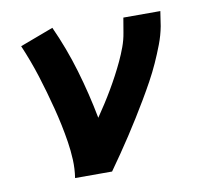

<svg xmlns="http://www.w3.org/2000/svg" viewBox="-65 -609 731 680"><g transform="rotate(-10 300.0 -269.0)"><path d="M152 0Q157 -33 155.5 -65.5Q154 -98 149 -130Q144 -162 137.5 -193Q131 -224 123 -255Q115 -286 106.5 -316Q98 -346 88.5 -376Q79 -406 68 -435.5Q57 -465 45 -493L165 -538Q202 -457 227.5 -371Q253 -285 270 -196Q285 -218 299.5 -240.5Q314 -263 327.5 -286Q341 -309 353.5 -332.5Q366 -356 377 -379.5Q388 -403 397 -427.5Q406 -452 410 -477L419 -530H552L544 -477Q538 -445 526 -413.5Q514 -382 500 -351Q486 -320 469.5 -290Q453 -260 435.5 -230.5Q418 -201 400 -172Q382 -143 363 -114Q344 -85 324.5 -56.5Q305 -28 285 0Z"/></g></svg>

Font: Iosevka Curly XBdExObl
Style: Regular
Weight: 800
Width: 7
Italic angle: -9°
Monospace: yes
Designer: Belleve Invis
Foundry: Belleve Invis
Version: Version 11.1.0; ttfautohint (v1.8.3)